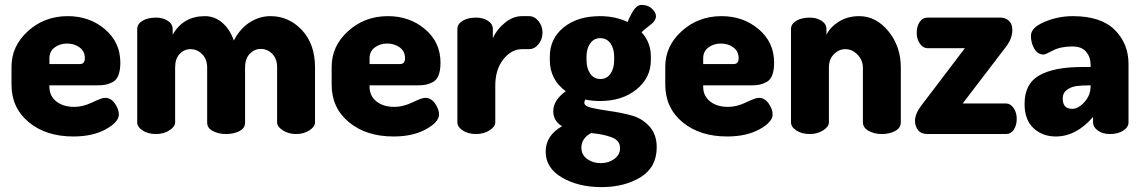

<svg xmlns="http://www.w3.org/2000/svg" viewBox="-20 -548 4675 785"><path d="M257 -482Q346 -482 409 -428.5Q472 -375 472 -292Q472 -260 464 -240Q456 -220 440 -212Q424 -204 410.5 -201.5Q397 -199 375 -199H182V-193Q182 -156 210 -133.5Q238 -111 284 -111Q319 -111 357.5 -129.5Q396 -148 409 -148Q434 -148 450 -124.5Q466 -101 466 -80Q466 -49 412.5 -19.5Q359 10 280 10Q168 10 97.5 -48.5Q27 -107 27 -202V-275Q27 -360 94.5 -421Q162 -482 257 -482ZM182 -286H306Q327 -286 327 -310Q327 -338 305.5 -354Q284 -370 254 -370Q225 -370 203.5 -354Q182 -338 182 -310Z M827 -47V-271Q827 -306 806.5 -326.5Q786 -347 759 -347Q733 -347 714.5 -327.5Q696 -308 696 -272V-48Q696 -30 672.5 -15Q649 0 618 0Q585 0 563 -14.5Q541 -29 541 -48V-429Q541 -450 562.5 -463Q584 -476 618 -476Q646 -476 666 -463Q686 -450 686 -429V-406Q729 -482 818 -482Q858 -482 889.5 -454.5Q921 -427 936 -382Q961 -431 1001 -456.5Q1041 -482 1086 -482Q1161 -482 1214.5 -425Q1268 -368 1268 -272V-48Q1268 -30 1245 -15Q1222 0 1190 0Q1160 0 1136.5 -15Q1113 -30 1113 -48V-272Q1113 -308 1093 -328Q1073 -348 1046 -348Q1020 -348 1001 -328Q982 -308 982 -272V-47Q982 -24 959 -12Q936 0 904 0Q874 0 850.5 -12Q827 -24 827 -47Z M1566 -482Q1655 -482 1718 -428.5Q1781 -375 1781 -292Q1781 -260 1773 -240Q1765 -220 1749 -212Q1733 -204 1719.5 -201.5Q1706 -199 1684 -199H1491V-193Q1491 -156 1519 -133.5Q1547 -111 1593 -111Q1628 -111 1666.5 -129.5Q1705 -148 1718 -148Q1743 -148 1759 -124.5Q1775 -101 1775 -80Q1775 -49 1721.5 -19.5Q1668 10 1589 10Q1477 10 1406.5 -48.5Q1336 -107 1336 -202V-275Q1336 -360 1403.5 -421Q1471 -482 1566 -482ZM1491 -286H1615Q1636 -286 1636 -310Q1636 -338 1614.5 -354Q1593 -370 1563 -370Q1534 -370 1512.5 -354Q1491 -338 1491 -310Z M2143 -347H2114Q2071 -347 2038 -305.5Q2005 -264 2005 -198V-48Q2005 -30 1981.5 -15Q1958 0 1926 0Q1894 0 1872 -14.5Q1850 -29 1850 -48V-429Q1850 -450 1871.5 -463Q1893 -476 1926 -476Q1955 -476 1975 -463Q1995 -450 1995 -429V-392Q2011 -428 2044.5 -455Q2078 -482 2114 -482H2143Q2165 -482 2181.5 -462Q2198 -442 2198 -415Q2198 -387 2181.5 -367Q2165 -347 2143 -347Z M2433 -135Q2400 -135 2373 -141Q2369 -134 2369 -128Q2369 -114 2399.5 -107Q2430 -100 2473.5 -94Q2517 -88 2560.5 -76.5Q2604 -65 2634.5 -32Q2665 1 2665 54Q2665 136 2599 176.5Q2533 217 2439 217Q2345 217 2278 178Q2211 139 2211 72Q2211 6 2278 -32Q2242 -53 2242 -94Q2242 -138 2293 -175Q2228 -223 2228 -302V-317Q2228 -390 2284.5 -436Q2341 -482 2433 -482Q2496 -482 2546 -458Q2563 -499 2576 -513.5Q2589 -528 2603 -528Q2629 -528 2645.5 -512.5Q2662 -497 2662 -482Q2662 -466 2646 -452Q2641 -448 2626 -436Q2611 -424 2603 -416Q2641 -375 2641 -317V-302Q2641 -230 2582.5 -182.5Q2524 -135 2433 -135ZM2491 -302V-317Q2491 -349 2476 -370.5Q2461 -392 2434 -392Q2408 -392 2393 -370.5Q2378 -349 2378 -317V-303Q2378 -269 2393 -247Q2408 -225 2435 -225Q2461 -225 2476 -246.5Q2491 -268 2491 -302ZM2515 58Q2515 41 2506 30Q2497 19 2478.5 12.5Q2460 6 2442.5 2.5Q2425 -1 2397 -4Q2357 17 2357 56Q2357 85 2380.5 102Q2404 119 2436 119Q2468 119 2491.5 102Q2515 85 2515 58Z M2930 -482Q3019 -482 3082 -428.5Q3145 -375 3145 -292Q3145 -260 3137 -240Q3129 -220 3113 -212Q3097 -204 3083.5 -201.5Q3070 -199 3048 -199H2855V-193Q2855 -156 2883 -133.5Q2911 -111 2957 -111Q2992 -111 3030.5 -129.5Q3069 -148 3082 -148Q3107 -148 3123 -124.5Q3139 -101 3139 -80Q3139 -49 3085.5 -19.5Q3032 10 2953 10Q2841 10 2770.5 -48.5Q2700 -107 2700 -202V-275Q2700 -360 2767.5 -421Q2835 -482 2930 -482ZM2855 -286H2979Q3000 -286 3000 -310Q3000 -338 2978.5 -354Q2957 -370 2927 -370Q2898 -370 2876.5 -354Q2855 -338 2855 -310Z M3369 -272V-48Q3369 -30 3345.5 -15Q3322 0 3291 0Q3258 0 3236 -14.5Q3214 -29 3214 -48V-429Q3214 -450 3235.5 -463Q3257 -476 3291 -476Q3319 -476 3339 -463Q3359 -450 3359 -429V-406Q3375 -438 3410.5 -460Q3446 -482 3493 -482Q3562 -482 3612.5 -420Q3663 -358 3663 -272V-48Q3663 -25 3640 -12.5Q3617 0 3585 0Q3555 0 3531.5 -13Q3508 -26 3508 -48V-272Q3508 -301 3486.5 -324Q3465 -347 3436 -347Q3410 -347 3389.5 -326.5Q3369 -306 3369 -272Z M3916 -125H4093Q4111 -125 4124 -106.5Q4137 -88 4137 -62Q4137 -36 4125 -18Q4113 0 4093 0H3772Q3746 0 3733.5 -16Q3721 -32 3721 -54Q3721 -83 3748 -118L3925 -351H3772Q3754 -351 3741 -369.5Q3728 -388 3728 -414Q3728 -440 3740 -458Q3752 -476 3772 -476H4071Q4091 -476 4105 -463Q4119 -450 4119 -425Q4119 -391 4094 -358Z M4366 -482Q4481 -482 4537.5 -426Q4594 -370 4594 -286V-48Q4594 -28 4572.5 -14Q4551 0 4518 0Q4489 0 4469 -14Q4449 -28 4449 -48V-70Q4380 10 4297 10Q4242 10 4205.5 -24Q4169 -58 4169 -123Q4169 -206 4229.5 -240Q4290 -274 4403 -274H4439V-284Q4439 -314 4421 -336Q4403 -358 4364 -358Q4316 -358 4285 -341.5Q4254 -325 4247 -325Q4223 -325 4209 -348.5Q4195 -372 4195 -402Q4195 -435 4250.5 -458.5Q4306 -482 4366 -482ZM4439 -195V-199H4435Q4402 -199 4380.5 -196Q4359 -193 4342 -180.5Q4325 -168 4325 -145Q4325 -103 4364 -103Q4389 -103 4414 -131Q4439 -159 4439 -195Z"/></svg>

Font: Dosis
Style: ExtraBold
Weight: 800
Designer: EdgarTolentino, PabloImpallari, IginoMarini
Foundry: EdgarTolentino, PabloImpallari, IginoMarini
Version: Version 1.007